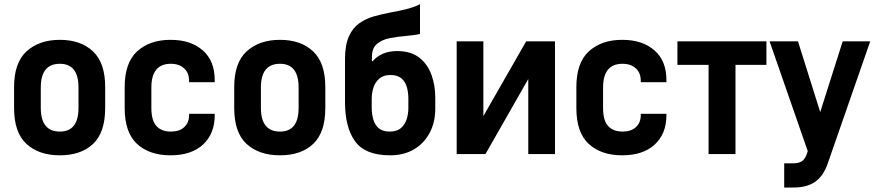

<svg xmlns="http://www.w3.org/2000/svg" viewBox="-20 -710 4040 885"><path d="M101.6 -46.9Q44.9 -99.6 44.9 -211.9V-308.6Q44.9 -419.9 101.6 -472.7Q160.2 -526.4 255.9 -526.4Q352.5 -526.4 409.2 -472.7Q464.8 -419.9 464.8 -308.6V-211.9Q464.8 -99.6 409.2 -46.9Q353.5 5.9 255.9 5.9Q159.2 5.9 101.6 -46.9ZM341.8 -212.9V-306.6Q341.8 -416 255.9 -416Q168 -416 168 -306.6V-212.9Q168 -103.5 255.9 -103.5Q341.8 -103.5 341.8 -212.9Z M611.3 -46.9Q554.7 -99.6 554.7 -211.9V-308.6Q554.7 -419.9 611.3 -472.7Q669.9 -526.4 765.6 -526.4Q814.5 -526.4 851.6 -513.7Q888.7 -501 916 -476.6Q969.7 -428.7 969.7 -340.8V-331.1H851.6V-336.9Q851.6 -374 829.1 -394.5Q805.7 -416 767.6 -416Q677.7 -416 677.7 -306.6V-212.9Q677.7 -154.3 701.2 -128.9Q724.6 -103.5 767.6 -103.5Q807.6 -103.5 829.1 -124Q851.6 -144.5 851.6 -179.7V-185.5H969.7V-178.7Q969.7 -93.8 916 -43.9Q862.3 5.9 765.6 5.9Q668.9 5.9 611.3 -46.9Z M1116.2 -46.9Q1059.6 -99.6 1059.6 -211.9V-308.6Q1059.6 -419.9 1116.2 -472.7Q1174.8 -526.4 1270.5 -526.4Q1367.2 -526.4 1423.8 -472.7Q1479.5 -419.9 1479.5 -308.6V-211.9Q1479.5 -99.6 1423.8 -46.9Q1368.2 5.9 1270.5 5.9Q1173.8 5.9 1116.2 -46.9ZM1356.4 -212.9V-306.6Q1356.4 -416 1270.5 -416Q1182.6 -416 1182.6 -306.6V-212.9Q1182.6 -103.5 1270.5 -103.5Q1356.4 -103.5 1356.4 -212.9Z M1810.5 -474.6Q1874 -474.6 1912.6 -444.3Q1951.2 -414.1 1968.8 -365.2Q1986.3 -316.4 1986.3 -259.8V-209Q1986.3 -145.5 1960 -96.7Q1933.6 -47.9 1887.2 -21Q1840.8 5.9 1778.3 5.9Q1663.1 5.9 1616.7 -58.6Q1570.3 -123 1570.3 -238.3V-436.5Q1570.3 -502 1587.9 -541.5Q1605.5 -581.1 1635.7 -602.5Q1666 -624 1704.1 -634.8Q1742.2 -645.5 1784.2 -653.3Q1817.4 -659.2 1851.6 -667.5Q1885.7 -675.8 1916 -690.4V-553.7Q1901.4 -549.8 1883.8 -547.9Q1866.2 -545.9 1847.7 -543.9Q1811.5 -541 1776.4 -534.2Q1741.2 -527.3 1717.8 -507.8Q1694.3 -488.3 1694.3 -447.3V-427.7H1697.3Q1738.3 -474.6 1810.5 -474.6ZM1779.3 -364.3Q1748 -364.3 1729 -348.1Q1710 -332 1701.7 -307.1Q1693.4 -282.2 1693.4 -254.9V-212.9Q1693.4 -184.6 1700.7 -159.2Q1708 -133.8 1726.1 -118.7Q1744.1 -103.5 1776.4 -103.5Q1809.6 -103.5 1828.1 -119.6Q1846.7 -135.7 1854.5 -160.6Q1862.3 -185.5 1862.3 -212.9V-254.9Q1862.3 -283.2 1855.5 -308.1Q1848.6 -333 1830.6 -348.6Q1812.5 -364.3 1779.3 -364.3Z M2085 -519.5H2208V-174.8L2405.3 -519.5H2538.1V0H2415V-345.7L2217.8 0H2085Z M2693.4 -46.9Q2636.7 -99.6 2636.7 -211.9V-308.6Q2636.7 -419.9 2693.4 -472.7Q2752 -526.4 2847.7 -526.4Q2896.5 -526.4 2933.6 -513.7Q2970.7 -501 2998 -476.6Q3051.8 -428.7 3051.8 -340.8V-331.1H2933.6V-336.9Q2933.6 -374 2911.1 -394.5Q2887.7 -416 2849.6 -416Q2759.8 -416 2759.8 -306.6V-212.9Q2759.8 -154.3 2783.2 -128.9Q2806.6 -103.5 2849.6 -103.5Q2889.6 -103.5 2911.1 -124Q2933.6 -144.5 2933.6 -179.7V-185.5H3051.8V-178.7Q3051.8 -93.8 2998 -43.9Q2944.3 5.9 2847.7 5.9Q2751 5.9 2693.4 -46.9Z M3102.5 -519.5H3512.7V-411.1H3370.1V0H3246.1V-411.1H3102.5Z M3991.2 -519.5 3794.9 44.9Q3774.4 102.5 3737.3 127.9Q3699.2 154.3 3637.7 154.3H3594.7V43H3633.8Q3662.1 43 3677.7 32.2Q3692.4 21.5 3701.2 -6.8L3703.1 -13.7L3527.3 -519.5H3658.2L3760.7 -193.4L3864.3 -519.5Z"/></svg>

Font: DINish
Style: Bold
Weight: 700
Designer: Bert Driehuis
Foundry: Playbeing
Version: Version 3.008; git-95204e4c-release